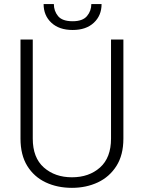

<svg xmlns="http://www.w3.org/2000/svg" viewBox="-20 -903 698 933"><path d="M519.5 -710.9H579.6V-229.5Q579.6 -149.9 545.9 -96.7Q512.2 -43.5 455.6 -16.8Q398.9 9.8 329.6 9.8Q258.8 9.8 202.1 -16.8Q145.5 -43.5 112.5 -96.7Q79.6 -149.9 79.6 -229.5V-710.9H139.2V-229.5Q139.2 -136.7 193.1 -89.1Q247.1 -41.5 329.6 -41.5Q412.6 -41.5 466.1 -89.1Q519.5 -136.7 519.5 -229.5ZM423.8 -883.3H473.6Q473.6 -827.6 436 -792.5Q398.4 -757.3 333 -757.3Q267.6 -757.3 229.7 -792.5Q191.9 -827.6 191.9 -883.3H241.7Q241.7 -849.6 262.2 -824.7Q282.7 -799.8 333 -799.8Q381.8 -799.8 402.8 -825Q423.8 -850.1 423.8 -883.3Z"/></svg>

Font: Vazirmatn UI FD ExtraLight
Style: Regular
Weight: 200
Designer: Saber Rastikerdar
Foundry: Saber Rastikerdar
Version: Version 33.003